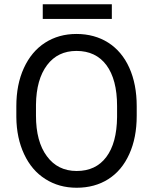

<svg xmlns="http://www.w3.org/2000/svg" viewBox="-20 -882 728 912"><path d="M511.2 -861.8H183.1V-792H511.2ZM629.4 -377.4C629.4 -446.8 617.7 -507.8 594.2 -560.1C547.4 -664.6 457 -720.7 343.3 -720.7C287.1 -720.7 237.8 -707 194.3 -679.2C150.9 -651.4 117.2 -610.8 93.3 -558.6C69.3 -506.3 57.6 -445.8 57.6 -377.4V-326.2C58.1 -259.3 70.8 -200.2 94.7 -149.4C118.7 -98.1 151.9 -59.1 195.3 -31.7C238.8 -3.9 288.1 9.8 344.2 9.8C401.4 9.8 451.7 -3.9 494.6 -31.2C537.6 -58.6 570.8 -98.1 594.2 -150.4C617.7 -202.1 629.4 -262.7 629.4 -332.5ZM536.1 -325.7C535.2 -243.2 518.1 -180.2 484.9 -136.2C451.7 -91.8 404.8 -69.8 344.2 -69.8C284.2 -69.8 236.8 -93.3 202.6 -140.1C168 -186.5 150.9 -251 150.9 -332.5V-384.8C151.9 -464.8 169.4 -527.3 203.6 -572.8C237.3 -617.7 284.2 -640.1 343.3 -640.1C404.3 -640.1 451.7 -617.7 485.4 -572.8C519 -527.3 536.1 -462.9 536.1 -378.4Z"/></svg>

Font: Roboto
Style: Regular
Weight: 400
Designer: Google
Version: Version 2.137; 2017